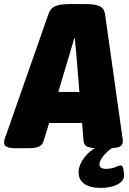

<svg xmlns="http://www.w3.org/2000/svg" viewBox="-58 -722 630 938"><path d="M18 2Q-13 2 -25.5 -5Q-38 -12 -38 -27Q-38 -36 -34.5 -45.5Q-31 -55 -27 -66L179 -654Q189 -683 213.5 -692.5Q238 -702 279 -702H365Q406 -702 428.5 -691.5Q451 -681 455 -654L538 -66Q540 -55 541 -45.5Q542 -36 542 -29Q541 -13 526.5 -5.5Q512 2 473 2H417Q390 2 371 -4.5Q352 -11 350 -36L343 -121H182L156 -36Q149 -12 130.5 -5Q112 2 83 2ZM285 -468 227 -273H330L314 -468Q312 -483 310.5 -499.5Q309 -516 308 -533H304Q299 -516 294.5 -499.5Q290 -483 285 -468ZM433 196Q382 196 354 176Q326 156 326 120Q326 83 357 44Q388 5 444 -17L508 -10Q474 8 451 35Q428 62 428 80Q428 103 460 103Q486 103 505.5 94.5Q525 86 532 86Q541 86 544.5 103.5Q548 121 548 135Q548 162 516 179Q484 196 433 196Z"/></svg>

Font: Asap Semi Condensed Semi Condensed Black
Style: Italic
Weight: 900
Width: 4
Italic angle: -6°
Designer: Pablo Cosgaya
Foundry: Omnibus-Type
Version: Version 3.001; ttfautohint (v1.8.4.7-5d5b)